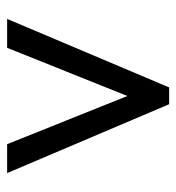

<svg xmlns="http://www.w3.org/2000/svg" viewBox="2 -756 494 538"><g transform="rotate(90 249.0 -487.0)"><path d="M225 -714 33 -260H114L249 -597L384 -260H465L272 -714Z"/></g></svg>

Font: Noto Serif Sinhala Condensed ExtraBold
Style: Regular
Weight: 800
Width: 3
Designer: Jelle Bosma - Monotype Design Team
Foundry: Monotype Imaging Inc.
Version: Version 2.007